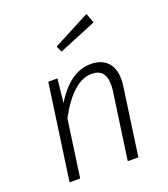

<svg xmlns="http://www.w3.org/2000/svg" viewBox="-142 -884 865 986"><g transform="rotate(-20 290.5 -391.5)"><path d="M499 -407Q499 -389 496 -369L444 0H386L438 -367Q440 -379 440 -400Q440 -485 364 -485Q263 -485 170 -313L126 0H68L142 -523H192L178 -393Q219 -461 269 -497.5Q319 -534 376 -534Q435 -534 467 -501Q499 -468 499 -407ZM465 -730 259 -645 244 -678 445 -783Z"/></g></svg>

Font: Fira Sans Light
Style: Italic
Weight: 300
Italic angle: -8°
Designer: bBox Type GmbH & Carrois Corporate GbR & Edenspiekermann AG
Foundry: bBox Type GmbH & Carrois Corporate GbR & Edenspiekermann AG
Version: Version 4.301